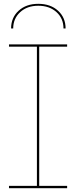

<svg xmlns="http://www.w3.org/2000/svg" viewBox="-20 -984 398 1004"><path d="M27 -752H331V-740H185V-12H331V0H27V-12H173V-740H27ZM312 -835Q312 -888 275 -921Q238 -954 180 -954Q122 -954 85.5 -920.5Q49 -887 49 -835H38Q38 -892 77.5 -928Q117 -964 180 -964Q244 -964 283.5 -928Q323 -892 323 -835Z"/></svg>

Font: Hepta Slab Thin
Style: Regular
Weight: 250
Designer: Michael LaGattuta
Foundry: Michael LaGattuta
Version: Version 1.100; ttfautohint (v1.8) -l 8 -r 50 -G 200 -x 14 -D